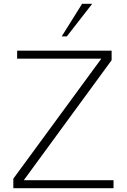

<svg xmlns="http://www.w3.org/2000/svg" viewBox="-20 -988 666 1008"><path d="M576 0V-42H105L566 -672V-722H70V-680H512L50 -50V0ZM464 -968H411L304 -797H331Z"/></svg>

Font: Perun ExtraLight
Style: Regular
Weight: 200
Foundry: Copyright (c) Stefan Peev, Context Ltd, 2016
Version: Version 1.089